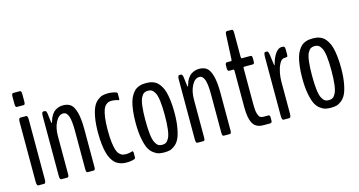

<svg xmlns="http://www.w3.org/2000/svg" viewBox="-76 -1021 2518 1345"><g transform="rotate(-15 1183.0 -348.0)"><path d="M62 -569.8Q56.2 -569.8 53.2 -575Q50.3 -580.1 50.3 -594.7V-645.5Q50.3 -660.2 53.2 -665.5Q56.2 -670.9 62 -670.9H110.4Q121.6 -670.9 121.6 -645.5V-594.7Q121.6 -580.1 118.9 -575Q116.2 -569.8 110.4 -569.8ZM64.9 0Q52.7 0 52.7 -29.8V-461.9Q52.7 -491.2 64.9 -491.2H107.4Q119.1 -491.2 119.1 -461.9V-29.8Q119.1 0 107.4 0Z M231.9 0Q219.7 0 219.7 -24.4V-460.9Q219.7 -491.2 231.4 -491.2H240.7Q247.6 -491.2 251.2 -486.8Q254.9 -482.4 257.3 -467.3L265.1 -403.3Q266.6 -397.9 268.6 -397.9Q270.5 -397.9 271.5 -403.3Q279.3 -432.1 291.7 -451.7Q304.2 -471.2 319.1 -480.5Q334 -489.7 347.4 -493.4Q360.8 -497.1 377 -497.1Q410.6 -497.1 431.9 -480.2Q453.1 -463.4 465.3 -417.7Q477.5 -372.1 477.5 -294.4V-24.4Q477.5 -9.8 474.6 -4.9Q471.7 0 465.8 0H422.9Q417 0 414.1 -4.9Q411.1 -9.8 411.1 -24.4V-304.7Q411.1 -376 399.4 -408.9Q387.7 -441.9 362.8 -441.9Q330.1 -441.9 308.1 -400.1Q286.1 -358.4 286.1 -299.3V-24.4Q286.1 -9.8 283.2 -4.9Q280.3 0 274.4 0Z M707.5 5.4H705.6Q689.5 5.4 676.3 3.2Q663.1 1 647.9 -5.6Q632.8 -12.2 621.1 -23.2Q609.4 -34.2 598.1 -53.5Q586.9 -72.8 579.6 -98.9Q572.3 -125 567.9 -162.8Q563.5 -200.7 563.5 -248Q563.5 -311 571.8 -357.4Q580.1 -403.8 592.8 -430.2Q605.5 -456.5 624.8 -472.2Q644 -487.8 661.6 -492.4Q679.2 -497.1 701.7 -497.1Q734.4 -497.1 763.2 -486.3Q764.6 -486.3 766.6 -483.9Q768.6 -481.4 768.6 -480V-438Q768.6 -435.5 766.6 -433.1Q764.6 -430.7 763.2 -431.2Q734.9 -439.9 717.3 -439.9Q702.6 -439.9 692.9 -437.5Q683.1 -435.1 670.9 -424.3Q658.7 -413.6 651.4 -393.8Q644 -374 638.9 -337.2Q633.8 -300.3 633.8 -248Q633.8 -195.3 638.4 -158.2Q643.1 -121.1 650.1 -100.6Q657.2 -80.1 669.2 -68.8Q681.2 -57.6 691.7 -54.9Q702.1 -52.2 717.8 -52.2Q737.3 -52.2 763.2 -60.5Q764.6 -60.1 766.8 -56.9Q769 -53.7 769 -51.8V-12.7Q769 -10.7 766.8 -7.6Q764.6 -4.4 763.2 -3.9Q737.8 5.4 707.5 5.4Z M835.9 -246.6Q835.9 -294.4 840.6 -332.8Q845.2 -371.1 852.8 -397Q860.4 -422.9 872.1 -441.7Q883.8 -460.4 895.3 -470.9Q906.7 -481.4 922.1 -487.5Q937.5 -493.7 949.7 -495.4Q961.9 -497.1 977.5 -497.1Q992.7 -497.1 1005.1 -495.4Q1017.6 -493.7 1032.7 -487.5Q1047.9 -481.4 1059.1 -470.9Q1070.3 -460.4 1082 -441.7Q1093.8 -422.9 1101.1 -397Q1108.4 -371.1 1113 -332.8Q1117.7 -294.4 1117.7 -246.6Q1117.7 -180.7 1108.6 -132.6Q1099.6 -84.5 1086.4 -58.6Q1073.2 -32.7 1053.2 -17.6Q1033.2 -2.4 1016.4 1.5Q999.5 5.4 977.5 5.4Q955.6 5.4 938.5 1.5Q921.4 -2.4 900.9 -17.6Q880.4 -32.7 867.2 -58.6Q854 -84.5 845 -132.6Q835.9 -180.7 835.9 -246.6ZM977.1 -49.8Q993.7 -49.8 1005.1 -56.9Q1016.6 -64 1026.9 -84Q1037.1 -104 1042.2 -144.5Q1047.4 -185.1 1047.4 -246.6Q1047.4 -308.6 1042.2 -349.1Q1037.1 -389.6 1026.6 -408.9Q1016.1 -428.2 1004.9 -435.1Q993.7 -441.9 977.1 -441.9Q960.4 -441.9 949 -435.1Q937.5 -428.2 927.2 -408.7Q917 -389.2 911.9 -348.9Q906.7 -308.6 906.7 -246.6Q906.7 -185.1 911.6 -144.5Q916.5 -104 926.8 -84Q937 -64 948.5 -56.9Q960 -49.8 977.1 -49.8Z M1218.8 0Q1206.5 0 1206.5 -24.4V-460.9Q1206.5 -491.2 1218.3 -491.2H1227.5Q1234.4 -491.2 1238 -486.8Q1241.7 -482.4 1244.1 -467.3L1252 -403.3Q1253.4 -397.9 1255.4 -397.9Q1257.3 -397.9 1258.3 -403.3Q1266.1 -432.1 1278.6 -451.7Q1291 -471.2 1305.9 -480.5Q1320.8 -489.7 1334.2 -493.4Q1347.7 -497.1 1363.8 -497.1Q1397.5 -497.1 1418.7 -480.2Q1439.9 -463.4 1452.1 -417.7Q1464.4 -372.1 1464.4 -294.4V-24.4Q1464.4 -9.8 1461.4 -4.9Q1458.5 0 1452.6 0H1409.7Q1403.8 0 1400.9 -4.9Q1397.9 -9.8 1397.9 -24.4V-304.7Q1397.9 -376 1386.2 -408.9Q1374.5 -441.9 1349.6 -441.9Q1316.9 -441.9 1294.9 -400.1Q1272.9 -358.4 1272.9 -299.3V-24.4Q1272.9 -9.8 1270 -4.9Q1267.1 0 1261.2 0Z M1699.2 1Q1681.2 1 1667.5 -2.2Q1653.8 -5.4 1640.4 -15.1Q1627 -24.9 1618.4 -41.7Q1609.9 -58.6 1604.7 -86.7Q1599.6 -114.7 1599.6 -153.3V-420.9Q1599.6 -429.7 1594.2 -429.7H1563Q1551.3 -429.7 1551.3 -451.2V-469.7Q1551.3 -491.2 1563 -491.2H1594.2Q1599.1 -491.2 1599.6 -504.4L1607.9 -677.2Q1608.4 -702.1 1620.1 -702.1H1654.3Q1660.2 -702.1 1663.1 -697Q1666 -691.9 1666 -677.2V-504.4Q1666 -491.2 1671.9 -491.2H1734.9Q1740.7 -491.2 1743.7 -486.8Q1746.6 -482.4 1746.6 -469.7V-451.2Q1746.6 -438.5 1743.7 -434.1Q1740.7 -429.7 1734.9 -429.7H1671.9Q1668.5 -429.7 1667.2 -428.2Q1666 -426.8 1666 -420.9V-153.3Q1666 -112.3 1673.1 -89.8Q1680.2 -67.4 1689.2 -61.8Q1698.2 -56.2 1712.4 -56.2H1746.1Q1759.3 -56.2 1759.3 -41.5V-15.6Q1759.3 1 1745.1 1Z M1842.8 0Q1830.6 0 1830.6 -31.2V-453.6Q1830.6 -491.2 1840.3 -491.2H1854Q1859.4 -491.2 1862.3 -484.4Q1865.2 -477.5 1868.2 -460L1877 -392.6Q1878.9 -384.3 1880.4 -384.3Q1882.3 -384.3 1883.3 -392.6Q1896.5 -440.9 1916.7 -467.8Q1937 -494.6 1959 -495.1H1966.8Q1977.1 -495.1 1981 -489.7Q1984.9 -484.4 1984.9 -471.7V-436.5Q1984.9 -424.8 1982.9 -421.1Q1981 -417.5 1975.1 -417.5Q1957 -416.5 1954.1 -415.5Q1936.5 -411.6 1923.1 -385Q1909.7 -358.4 1903.3 -325.4Q1897 -292.5 1897 -261.7V-31.2Q1897 0 1885.3 0Z M2044.4 -246.6Q2044.4 -294.4 2049.1 -332.8Q2053.7 -371.1 2061.3 -397Q2068.8 -422.9 2080.6 -441.7Q2092.3 -460.4 2103.8 -470.9Q2115.2 -481.4 2130.6 -487.5Q2146 -493.7 2158.2 -495.4Q2170.4 -497.1 2186 -497.1Q2201.2 -497.1 2213.6 -495.4Q2226.1 -493.7 2241.2 -487.5Q2256.3 -481.4 2267.6 -470.9Q2278.8 -460.4 2290.5 -441.7Q2302.2 -422.9 2309.6 -397Q2316.9 -371.1 2321.5 -332.8Q2326.2 -294.4 2326.2 -246.6Q2326.2 -180.7 2317.1 -132.6Q2308.1 -84.5 2294.9 -58.6Q2281.7 -32.7 2261.7 -17.6Q2241.7 -2.4 2224.9 1.5Q2208 5.4 2186 5.4Q2164.1 5.4 2147 1.5Q2129.9 -2.4 2109.4 -17.6Q2088.9 -32.7 2075.7 -58.6Q2062.5 -84.5 2053.5 -132.6Q2044.4 -180.7 2044.4 -246.6ZM2185.5 -49.8Q2202.1 -49.8 2213.6 -56.9Q2225.1 -64 2235.4 -84Q2245.6 -104 2250.7 -144.5Q2255.9 -185.1 2255.9 -246.6Q2255.9 -308.6 2250.7 -349.1Q2245.6 -389.6 2235.1 -408.9Q2224.6 -428.2 2213.4 -435.1Q2202.1 -441.9 2185.5 -441.9Q2168.9 -441.9 2157.5 -435.1Q2146 -428.2 2135.7 -408.7Q2125.5 -389.2 2120.4 -348.9Q2115.2 -308.6 2115.2 -246.6Q2115.2 -185.1 2120.1 -144.5Q2125 -104 2135.3 -84Q2145.5 -64 2157 -56.9Q2168.5 -49.8 2185.5 -49.8Z"/></g></svg>

Font: BenchNine
Style: Regular
Weight: 400
Designer: Vernon Adams
Foundry: Vernon Adams
Version: Version 1 ; ttfautohint (v0.92.18-e454-dirty) -l 8 -r 50 -G 